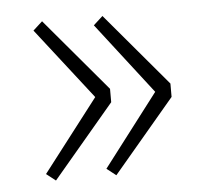

<svg xmlns="http://www.w3.org/2000/svg" viewBox="-38 -514 505 472"><g transform="rotate(-5 214.5 -277.5)"><path d="M82 -81 59 -99 196 -277 59 -453 82 -474 234 -294V-261ZM231 -81 208 -99 344 -277 208 -453 231 -474 383 -294V-261Z"/></g></svg>

Font: Noto Sans Korean Thin
Style: Regular
Weight: 250
Designer: Ryoko NISHIZUKA  (kana & ideographs); Paul D. Hunt (Latin, Greek & Cyrillic); Wenlong ZHANG  (bopomofo); Sandoll Communi
Foundry: Adobe Systems Incorporated
Version: Version 1.0001;PS 1;hotconv 1.0.78;makeotf.lib2.5.61930